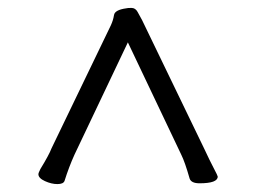

<svg xmlns="http://www.w3.org/2000/svg" viewBox="-20 -737 640 485"><path d="M530 -291Q530 -274 484 -274Q463 -274 459 -286Q447 -328 438 -346L303 -630L168 -346Q154 -315 143 -280Q140 -272 125 -272Q110 -272 93.5 -279.5Q77 -287 77 -297Q77 -300 82 -310Q104 -346 110 -362L260 -673Q266 -686 268 -699Q270 -712 299 -716Q302 -717 312 -717Q322 -717 327.5 -707Q333 -697 339 -686L497 -359Q510 -331 520 -312Q530 -293 530 -291Z"/></svg>

Font: LXGW WenKai
Style: Regular
Weight: 400
Designer: LXGW / Fontworks Inc.
Foundry: LXGW / Fontworks Inc.
Version: Version 1.520; June 14, 2025